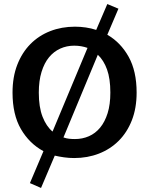

<svg xmlns="http://www.w3.org/2000/svg" viewBox="-20 -772 738 950"><path d="M511 -752 566 -729 511 -600Q577 -562 616.5 -491Q656 -420 656 -314Q656 -237 632.5 -177Q609 -117 567.5 -75.5Q526 -34 469.5 -12Q413 10 347 10Q322 10 297 6.5Q272 3 251 -2L183 158L128 134L195 -24Q125 -62 83.5 -133.5Q42 -205 42 -314Q42 -391 65.5 -451.5Q89 -512 130.5 -554Q172 -596 228.5 -618Q285 -640 351 -640Q378 -640 405 -636Q432 -632 456 -624ZM172 -314Q172 -242 190.5 -194.5Q209 -147 240 -121L413 -535Q382 -546 347 -546Q310 -546 278 -531.5Q246 -517 222.5 -488.5Q199 -460 185.5 -416Q172 -372 172 -314ZM351 -84Q388 -84 420 -98Q452 -112 475.5 -140.5Q499 -169 512.5 -212Q526 -255 526 -314Q526 -383 509.5 -428.5Q493 -474 464 -501L294 -92Q308 -87 322 -85.5Q336 -84 351 -84Z"/></svg>

Font: Mukta Malar SemiBold
Style: Regular
Weight: 600
Designer: Aadarsh Rajan, Girish Dalvi, Yashodeep Gholap
Foundry: Ek Type
Version: Version 2.538;PS 1.000;hotconv 16.6.51;makeotf.lib2.5.65220;